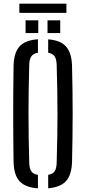

<svg xmlns="http://www.w3.org/2000/svg" viewBox="-20 -1020 468 1046"><path d="M186.7 6.2Q117 1.1 86.1 -33.2Q55.2 -67.4 53.9 -139.7Q52.9 -214.1 52.4 -277.9Q51.9 -341.8 51.9 -402.1Q51.9 -462.4 52.4 -525.3Q52.9 -588.2 53.9 -660.1Q55.2 -732.3 86.1 -766.7Q117 -801.1 186.7 -806.2V-732.8Q160.9 -728.4 150.3 -712.2Q139.7 -696.1 139.2 -663.3Q137 -589.3 136.2 -526.1Q135.3 -462.8 135.3 -402.9Q135.3 -342.9 136.2 -278.3Q137 -213.8 139.2 -136.5Q139.7 -103.3 150.3 -87.5Q160.9 -71.6 186.7 -67.2ZM242.5 5.8V-67.5Q268 -71.9 278.2 -87.8Q288.4 -103.6 288.9 -136.5Q291 -212.2 292.1 -276Q293.2 -339.7 293.2 -399.7Q293.2 -459.7 292.1 -523.7Q291 -587.7 288.9 -663.3Q288.4 -696.1 278.2 -712.1Q268 -728.1 242.5 -732.5V-805.8Q309.8 -800.5 340.2 -765.9Q370.6 -731.3 372.5 -660.1Q374.2 -588.1 375 -525.2Q375.8 -462.3 375.8 -401.9Q375.8 -341.6 375 -277.8Q374.2 -214 372.5 -139.7Q370.6 -68.1 340.2 -34Q309.8 0.1 242.5 5.8ZM238.9 -840V-909.2H308.1V-840ZM119.3 -840V-909.2H188.5V-840ZM85.4 -999.9H341.8V-949.8H85.4Z"/></svg>

Font: Big Shoulders Stencil Text SC Thin
Style: Regular
Weight: 100
Designer: Patric King
Foundry: XO Type Co
Version: Version 2.001